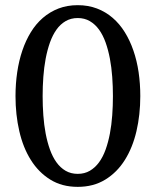

<svg xmlns="http://www.w3.org/2000/svg" viewBox="-20 -707 603 743"><path d="M417 -335Q417 -372.6 414.3 -409.4Q411.6 -446.3 405.3 -480Q398.9 -513.7 388.7 -542.5Q378.4 -571.3 363.3 -592.3Q348.1 -613.3 327.6 -625.2Q307.1 -637.2 280.8 -637.2Q254.4 -637.2 233.9 -625.2Q213.4 -613.3 198.5 -592.3Q183.6 -571.3 173.3 -542.5Q163.1 -513.7 156.7 -480Q150.4 -446.3 147.7 -409.4Q145 -372.6 145 -335Q145 -297.4 147.7 -260.5Q150.4 -223.6 156.7 -190.2Q163.1 -156.7 173.3 -128.2Q183.6 -99.6 198.5 -78.9Q213.4 -58.1 233.9 -46.1Q254.4 -34.2 280.8 -34.2Q307.1 -34.2 327.6 -46.1Q348.1 -58.1 363.3 -78.9Q378.4 -99.6 388.7 -128.2Q398.9 -156.7 405.3 -190.2Q411.6 -223.6 414.3 -260.5Q417 -297.4 417 -335ZM522.9 -335Q522.9 -263.2 508.1 -199.5Q493.2 -135.7 463.1 -87.9Q433.1 -40 387.5 -12Q341.8 16.1 280.8 16.1Q219.7 16.1 174.6 -12Q129.4 -40 99.4 -87.9Q69.3 -135.7 54.7 -199.5Q40 -263.2 40 -335Q40 -382.8 46.6 -427.5Q53.2 -472.2 66.4 -511.2Q79.6 -550.3 99.4 -582.5Q119.1 -614.7 146 -637.9Q172.9 -661.1 206.5 -674.1Q240.2 -687 280.8 -687Q321.3 -687 355.2 -674.1Q389.2 -661.1 416 -637.9Q442.9 -614.7 462.9 -582.5Q482.9 -550.3 496.3 -511.2Q509.8 -472.2 516.4 -427.5Q522.9 -382.8 522.9 -335Z"/></svg>

Font: Charis SIL Eur
Style: Regular
Weight: 400
Foundry: SIL International
Version: Version 5.000